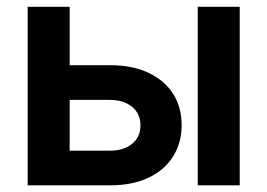

<svg xmlns="http://www.w3.org/2000/svg" viewBox="-20 -556 802 576"><path d="M150.9 -360.4H310.5Q377.4 -360.4 425.5 -337.6Q473.6 -314.9 499.3 -274.7Q524.9 -234.4 524.9 -180.7Q524.9 -127.4 499.3 -86.7Q473.6 -45.9 425.5 -22.9Q377.4 0 310.5 0H63V-535.6H189V-104H309.1Q351.1 -104 376.2 -124.5Q401.4 -145 401.4 -179.7Q401.4 -214.8 376.2 -235.6Q351.1 -256.3 309.1 -256.3H150.9ZM573.2 0V-535.6H699.2V0Z"/></svg>

Font: Inter 20pt SemiBold
Style: Regular
Weight: 600
Version: Version 4.001;git-66647c0bb